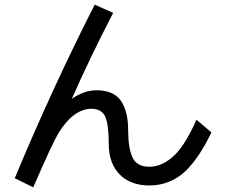

<svg xmlns="http://www.w3.org/2000/svg" viewBox="-20 -707 960 821"><path d="M884 -141Q834 -36 776 22Q709 86 619 86Q545 86 499 46Q445 -2 445 -92Q445 -175 430 -208Q415 -242 370 -242Q292 -240 229 -136Q204 -94 122 94L43 55Q207 -338 385 -687L464 -652Q360 -451 287 -284Q310 -301 337.5 -311Q365 -321 392 -321Q466 -321 497 -276Q528 -231 528 -150Q528 -76 546 -35Q564 6 619 6Q677 6 731 -48Q776 -95 820 -195Z"/></svg>

Font: LINE Seed Sans KR Regular
Style: Regular
Weight: 400
Designer: LINE VX Design & Sandoll Inc & Dalton Maag Ltd
Foundry: Sandoll Inc.
Version: Version 1.000